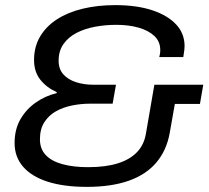

<svg xmlns="http://www.w3.org/2000/svg" viewBox="-20 -718 817 750"><path d="M319 12Q230 12 167 -8Q104 -28 70.5 -66.5Q37 -105 37 -159Q37 -213 60 -252.5Q83 -292 120.5 -318Q158 -344 201 -354L202 -358Q163 -375 138 -406Q113 -437 113 -484Q113 -535 136.5 -575Q160 -615 202.5 -642.5Q245 -670 303 -684Q361 -698 430 -698Q514 -698 574.5 -678Q635 -658 668 -622.5Q701 -587 701 -538Q701 -533 700 -522.5Q699 -512 696 -495H602Q605 -506 605.5 -512Q606 -518 606 -522Q606 -556 583 -577.5Q560 -599 521.5 -610Q483 -621 434 -621Q391 -621 351 -613.5Q311 -606 279 -589.5Q247 -573 228 -546Q209 -519 209 -481Q209 -448 227.5 -427.5Q246 -407 277 -397Q308 -387 345 -387H433L420 -313H331Q296 -313 261.5 -306Q227 -299 199 -283.5Q171 -268 153.5 -241Q136 -214 136 -174Q136 -136 159 -112Q182 -88 224.5 -76.5Q267 -65 324 -65Q393 -65 440.5 -80Q488 -95 515.5 -124Q543 -153 550 -196L583 -387H774L761 -312H663L643 -199Q631 -131 591 -83.5Q551 -36 483 -12Q415 12 319 12Z"/></svg>

Font: Archivo SemiExpanded
Style: Italic
Weight: 400
Width: 6
Italic angle: -10°
Designer: Hector Gatti
Foundry: Omnibus-Type
Version: Version 2.001